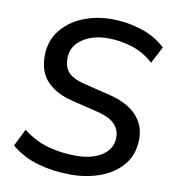

<svg xmlns="http://www.w3.org/2000/svg" viewBox="-81 -786 784 866"><g transform="rotate(10 311.0 -352.5)"><path d="M299 9Q221 9 150 -11Q79 -31 26 -76L65 -155Q121 -112 181 -95.5Q241 -79 308 -79Q383 -79 428.5 -109.5Q474 -140 474 -192Q474 -229 447 -255Q420 -281 354 -295L248 -321Q177 -338 134.5 -380.5Q92 -423 92 -498Q92 -565 129 -613.5Q166 -662 227.5 -688Q289 -714 363 -714Q430 -714 496 -693.5Q562 -673 610 -628L570 -551Q525 -592 470.5 -609Q416 -626 361 -626Q289 -626 242 -593Q195 -560 195 -506Q195 -461 219 -438.5Q243 -416 290 -405L396 -379Q488 -359 532.5 -313.5Q577 -268 577 -204Q577 -134 539 -86.5Q501 -39 437.5 -15Q374 9 299 9Z"/></g></svg>

Font: Nunito Sans SemiBold
Style: Italic
Weight: 600
Italic angle: -9°
Designer: Vernon Adams
Foundry: Vernon Adams
Version: Version 3.006; ttfautohint (v1.8.3)